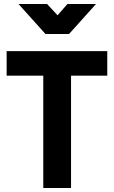

<svg xmlns="http://www.w3.org/2000/svg" viewBox="-20 -934 566 954"><path d="M13 -558V-680H513V-558H333V0H195V-558ZM206 -765 72 -914H214L266 -858L315 -914H457L323 -765Z"/></svg>

Font: Titillium Web[RUS by Daymarius]
Style: Bold
Weight: 700
Designer: Cyrillization by Daymarius
Foundry: Cyrillization by Daymarius
Version: Version 1.002 September 11, 2018